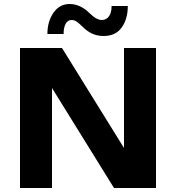

<svg xmlns="http://www.w3.org/2000/svg" viewBox="-20 -940 880 960"><path d="M760 -700V0H550L240 -500V0H80V-700H290L600 -200V-700ZM498 -760Q467 -760 441.5 -771.5Q416 -783 391 -808Q374 -825 362.5 -832.5Q351 -840 338 -840Q319 -840 308.5 -821.5Q298 -803 298 -770H217Q217 -833 247.5 -876.5Q278 -920 328 -920Q381 -920 427 -875Q462 -840 489 -840Q511 -840 524.5 -858Q538 -876 538 -910H619Q619 -845 588.5 -802.5Q558 -760 498 -760Z"/></svg>

Font: Goli Bold
Style: Regular
Weight: 700
Designer: jaikishan Patel
Foundry: MagicType
Version: Version 1.000